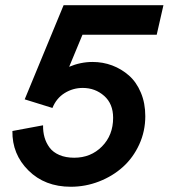

<svg xmlns="http://www.w3.org/2000/svg" viewBox="-20 -710 650 740"><path d="M584 -576.2H297.9L246.6 -452.6Q290.5 -471.2 336.9 -471.2Q376.5 -471.2 412.4 -457.8Q448.2 -444.3 477.1 -418.9Q505.9 -393.6 522.9 -353Q540 -312.5 540 -262.2Q540 -204.1 516.6 -153.1Q493.2 -102.1 453.9 -66.7Q414.6 -31.2 362.1 -10.7Q309.6 9.8 252.9 9.8Q152.8 9.8 89.6 -53Q26.4 -115.7 27.8 -205.1L146 -227.1Q145.5 -202.1 151.6 -180.7Q157.7 -159.2 171.1 -141.1Q184.6 -123 209 -112.5Q233.4 -102.1 266.1 -102.1Q330.1 -102.1 373 -145.5Q416 -189 416 -255.9Q416 -310.1 381.3 -340.6Q346.7 -371.1 298.8 -371.1Q261.2 -371.1 229.2 -351.3Q197.3 -331.5 182.1 -293.9L75.2 -327.1L225.1 -689.9H609.9Z"/></svg>

Font: HK Grotesk Legacy
Style: Bold Italic
Weight: 700
Italic angle: -13°
Designer: Alfredo Marco Pradil
Foundry: Hanken Design Co.
Version: Version 2.022;PS 002.022;hotconv 1.0.88;makeotf.lib2.5.64775